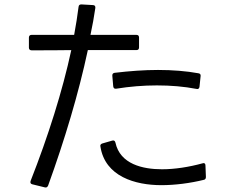

<svg xmlns="http://www.w3.org/2000/svg" viewBox="-20 -826 1040 870"><path d="M111 -610C111 -602 116 -598 123 -598C186 -598 245 -598 303 -599C263 -413 198 -208 119 -7C116 1 118 7 126 9L183 23C190 25 195 22 198 15C273 -192 336 -402 378 -599C450 -599 521 -599 598 -599C606 -599 610 -603 610 -611V-656C610 -664 606 -668 598 -668C526 -668 458 -668 390 -668C399 -709 406 -750 412 -790C413 -798 409 -803 401 -803L349 -806C341 -806 337 -803 336 -795C331 -754 324 -712 316 -668C254 -668 191 -668 123 -668C116 -668 111 -664 111 -656ZM889 -481C890 -488 887 -493 879 -494C824 -504 762 -509 696 -509C632 -509 566 -504 499 -496C492 -495 488 -490 489 -482L493 -435C494 -427 498 -423 506 -424C568 -434 630 -439 691 -439C754 -439 814 -434 871 -423C878 -421 883 -425 884 -433ZM911 -76C911 -85 906 -89 898 -86C836 -69 772 -59 714 -59C627 -59 524 -82 503 -180C501 -188 496 -191 489 -189L444 -176C437 -174 433 -169 435 -162C456 -26 593 13 711 13C774 13 842 4 903 -11C910 -12 913 -17 913 -24Z"/></svg>

Font: LINE Seed JP_OTF Regular
Style: Regular
Weight: 400
Designer: LY Corporation & Fontrix & Fontworks
Version: Version 1.002